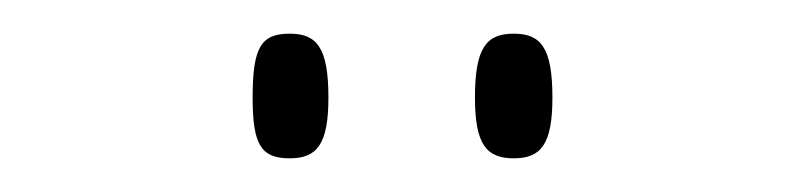

<svg xmlns="http://www.w3.org/2000/svg" viewBox="-20 -756 478 114"><path d="M285 -662C301 -662 308 -670 308 -698C308 -728 301 -736 285 -736C269 -736 262 -728 262 -698C262 -670 269 -662 285 -662ZM152 -662C168 -662 175 -670 175 -698C175 -728 168 -736 152 -736C135 -736 130 -728 130 -698C130 -670 135 -662 152 -662Z"/></svg>

Font: Noto Serif Devanagari ExtraCondensed Thin
Style: Regular
Weight: 100
Width: 2
Designer: Universal Thirst, Indian Type Foundry and the Monotype Design Team
Foundry: Monotype Imaging Inc.
Version: Version 2.004